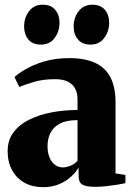

<svg xmlns="http://www.w3.org/2000/svg" viewBox="-20 -784 564 816"><path d="M163 11.5Q118.5 11.5 84.5 -7.2Q50.5 -26 31.5 -60.5Q12.5 -95 12.5 -141.5Q12.5 -189 37.8 -222.2Q63 -255.5 105.8 -276.2Q148.5 -297 201.2 -306.8Q254 -316.5 309.5 -316.5V-361.5Q309.5 -388 299.5 -407.2Q289.5 -426.5 268.5 -437Q247.5 -447.5 214 -447.5Q162.5 -447.5 123 -435.5Q83.5 -423.5 62 -414.5L41.5 -456.5Q57 -471 89.2 -490Q121.5 -509 168.5 -523Q215.5 -537 274.5 -537Q340 -537 383.5 -517.2Q427 -497.5 449 -456Q471 -414.5 471 -348.5V-47L513 -40.5V-5.5Q502 -3 481 0.5Q460 4 434.5 7Q409 10 385 10Q348.5 10 331.2 1.2Q314 -7.5 314 -38V-72.5Q304 -53.5 283 -34Q262 -14.5 231.8 -1.5Q201.5 11.5 163 11.5ZM247.5 -72.5Q262 -72.5 280.5 -80Q299 -87.5 309.5 -101.5V-273.5Q262 -273.5 234.2 -258.5Q206.5 -243.5 194.2 -218.8Q182 -194 182 -163Q182 -136 190.2 -115.5Q198.5 -95 213.2 -83.8Q228 -72.5 247.5 -72.5ZM153.5 -594.5Q118.5 -594.5 100.5 -616.2Q82.5 -638 82.5 -671Q82.5 -709 103.5 -736.5Q124.5 -764 161 -764H162Q196.5 -764 214.8 -742.2Q233 -720.5 233 -687.5Q233 -651.5 212.5 -623Q192 -594.5 154 -594.5ZM364 -594.5Q330 -594.5 311.5 -616.2Q293 -638 293 -671Q293 -709 314.2 -736.5Q335.5 -764 372.5 -764H373Q407.5 -764 425.8 -742.2Q444 -720.5 444 -687.5Q444 -651.5 423.2 -623Q402.5 -594.5 365 -594.5Z"/></svg>

Font: Merriweather 96pt Black
Style: Regular
Weight: 900
Version: Version 2.100